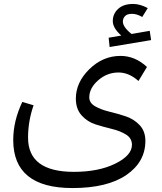

<svg xmlns="http://www.w3.org/2000/svg" viewBox="-20 -850 821 972"><path d="M535 -612 530 -659 594 -670Q551 -708 551 -743Q551 -780 578 -805Q605 -830 654 -830Q689 -830 728 -809L700 -764Q673 -780 648 -780Q624 -780 613 -768.5Q602 -757 602 -741Q602 -713 646 -678L738 -694L745 -647ZM580 -483Q522 -483 477 -443.5Q432 -404 432 -357Q432 -329 461.5 -312Q491 -295 532.5 -285Q574 -275 615.5 -261.5Q657 -248 686.5 -217Q716 -186 716 -137Q716 -30 619.5 36Q523 102 347 102Q47 102 47 -141Q47 -238 93 -334L150 -317Q122 -237 122 -153Q122 20 354 20Q479 20 563.5 -21.5Q648 -63 648 -117Q648 -150 618.5 -168.5Q589 -187 547.5 -197Q506 -207 464.5 -220Q423 -233 393.5 -265.5Q364 -298 364 -351Q364 -433 432.5 -500Q501 -567 590 -567Q664 -567 724 -511L681 -440Q633 -483 580 -483Z"/></svg>

Font: FiraGO Book
Style: Regular
Weight: 350
Designer: bBox Type
Foundry: bBox Type GmbH
Version: Version 1.001;PS 001.001;hotconv 1.0.88;makeotf.lib2.5.64775